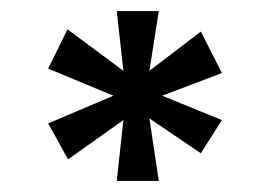

<svg xmlns="http://www.w3.org/2000/svg" viewBox="-20 -822 488 347"><path d="M191 -495 203 -605 103 -534 67 -599 185 -649 67 -698 102 -769 203 -694 191 -802H267L250 -694L343 -765L381 -690L273 -649L381 -605L343 -545L250 -608L267 -495Z"/></svg>

Font: Wittgenstein Extrabold
Style: Regular
Weight: 800
Designer: Jörg Drees
Foundry: Jörg Drees
Version: Version 1.303; ttfautohint (v1.8.4.7-5d5b)